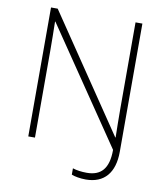

<svg xmlns="http://www.w3.org/2000/svg" viewBox="-95 -792 901 1047"><g transform="rotate(10 355.5 -268.5)"><path d="M451 177C553 177 608 112 608 -4V-714H570V-238C570 -186 571 -126 572 -77H570L139 -714H102V0H139V-479C139 -536 138 -588 137 -642H139L570 -8C570 97 528 140 450 140C421 140 393 136 372 129V164C388 171 420 177 451 177Z"/></g></svg>

Font: Noto Sans Lao ExtraLight
Style: Regular
Weight: 200
Designer: Monotype Design Team
Foundry: Monotype Imaging Inc.
Version: Version 2.003